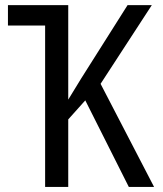

<svg xmlns="http://www.w3.org/2000/svg" viewBox="-20 -734 640 754"><path d="M585 0H485.8L314.9 -339.8L248 -265.1V0H157.2V-633.8H11.2V-713.9H248V-342.8L298.8 -425.8L481 -713.9H576.2L375 -404.8Z"/></svg>

Font: Apple Sans Adjectives
Style: Regular
Weight: 400
Monospace: yes
Foundry: Apple Sans Adjectives
Version: Version 0.01